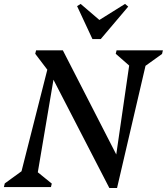

<svg xmlns="http://www.w3.org/2000/svg" viewBox="-54 -944 842 969"><path d="M497.9 4.9 190.1 -591.4 188.7 -587.1 123.8 -672.6 128.2 -690H263.2L551.9 -127.1L527.2 -126.2L603.1 -649.2L625.6 -588.9L530.1 -672.6L534.4 -690H768.1L763.8 -671.7L647 -587.9L689 -648.8L536.7 4.9ZM-34.3 0 -29.9 -18.3 86.8 -103 44.8 -41.2 209.6 -690H240.9L131.1 -40.8L108.6 -97.3L207.4 -17.4L203.1 0ZM412.6 -746.7 335.1 -913 353 -924.2 461.3 -831.5H428.8L577.1 -924.2L593.1 -910.6L454.3 -746.7Z"/></svg>

Font: Platypi Light
Style: Italic
Weight: 300
Italic angle: -13°
Designer: David Sargent
Foundry: Bolt Cutter Type
Version: Version 1.200